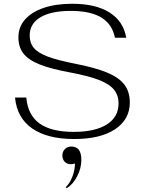

<svg xmlns="http://www.w3.org/2000/svg" viewBox="-20 -730 771 1022"><path d="M60 -211H120Q128 -118 190 -73Q252 -28 373 -28Q486 -28 548.5 -67.5Q611 -107 611 -179Q611 -223 586.5 -253Q562 -283 506.5 -304.5Q451 -326 355 -344Q251 -363 191 -387Q131 -411 104.5 -445.5Q78 -480 78 -531Q78 -586 113 -626Q148 -666 212.5 -688Q277 -710 365 -710Q489 -710 563 -663.5Q637 -617 652 -529H592Q577 -602 519 -637Q461 -672 357 -672Q252 -672 195 -638Q138 -604 138 -541Q138 -501 160.5 -474.5Q183 -448 235 -428.5Q287 -409 379 -391Q487 -370 550.5 -343.5Q614 -317 642.5 -279Q671 -241 671 -185Q671 -94 592.5 -42Q514 10 375 10Q232 10 151 -46.5Q70 -103 60 -211ZM330 266Q351 247 365 211Q379 175 379 140Q371 144 357 144Q337 144 324.5 131Q312 118 312 98Q312 77 325.5 63.5Q339 50 360 50Q413 50 413 121Q413 166 390.5 209Q368 252 335 272Z"/></svg>

Font: Fahkwang ExtraLight
Style: Regular
Weight: 275
Designer: Suppakit Chalermlarp | Katatrad Co.,Ltd.
Foundry: Cadson Demak Co.,Ltd.
Version: Version 1.000; ttfautohint (v1.6)